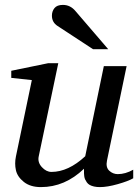

<svg xmlns="http://www.w3.org/2000/svg" viewBox="-20 -752 566 784"><path d="M524 -24Q503 -12 460.5 0Q418 12 388 12Q374 12 363.5 9.5Q353 7 346 3Q339 -1 334.5 -7.5Q330 -14 327.5 -19.5Q325 -25 324 -32.5Q323 -40 323 -44Q323 -48 323 -55Q323 -62 323 -63Q245 12 147 12Q104 12 77.5 -9Q51 -30 45 -57Q39 -84 45 -113L110 -425L26 -434V-463L177 -494H218L138 -113Q133 -89 151 -69.5Q169 -50 190 -50Q259 -50 328 -114L404 -482H497L417 -97Q411 -69 426 -55Q441 -41 461 -41Q492 -41 524 -59ZM422 -551H360L215 -646Q192 -661 192 -688Q192 -706 202.5 -719Q213 -732 237 -732Q267 -732 288 -707Z"/></svg>

Font: Veleka
Style: Italic
Weight: 400
Italic angle: -12°
Designer: Stefan Peev, Context Ltd, 2016; SIL International, 1997-2014.
Foundry: Stefan Peev, Context Ltd, 2016
Version: Version 1.000